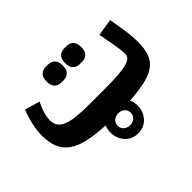

<svg xmlns="http://www.w3.org/2000/svg" viewBox="-140 -738 1162 1162"><g transform="rotate(-45 441.5 -156.5)"><path d="M463 184Q438 184 417 175Q396 166 380.5 149.5Q365 133 356 111Q347 89 347 63Q347 49 349.5 35.5Q352 22 357 10Q270 6 209.5 -8Q149 -22 111.5 -49.5Q74 -77 57 -119Q40 -161 40 -220Q40 -260 50.5 -308Q61 -356 80 -403L176 -375Q159 -341 149.5 -309.5Q140 -278 140 -253Q140 -224 152 -204.5Q164 -185 191 -173Q218 -161 262 -155.5Q306 -150 371 -150H511Q577 -150 622 -153Q667 -156 694.5 -163.5Q722 -171 734.5 -182.5Q747 -194 747 -211Q747 -226 744.5 -249.5Q742 -273 735 -311L718 -404L827 -422L842 -329Q847 -302 850 -269Q853 -236 853 -211Q853 -154 840 -114.5Q827 -75 794.5 -49.5Q762 -24 707 -10.5Q652 3 568 8Q579 33 579 63Q579 89 570 111Q561 133 545.5 149.5Q530 166 509 175Q488 184 463 184ZM351 -363Q325 -363 308.5 -379Q292 -395 292 -430Q292 -465 308.5 -481Q325 -497 351 -497H371Q397 -497 413.5 -481Q430 -465 430 -430Q430 -395 413.5 -379Q397 -363 371 -363ZM509 -363Q483 -363 466.5 -379Q450 -395 450 -430Q450 -465 466.5 -481Q483 -497 509 -497H529Q555 -497 571.5 -481Q588 -465 588 -430Q588 -395 571.5 -379Q555 -363 529 -363ZM463 114Q487 114 503 100Q519 86 519 63Q519 40 503 26Q487 12 463 12Q439 12 423 26Q407 40 407 63Q407 86 423 100Q439 114 463 114Z"/></g></svg>

Font: IBM Plex Arabic
Style: Bold
Weight: 700
Designer: Mike Abbink, Paul van der Laan, Pieter van Rosmalen, Wael Morcos, Khajak Apelian
Foundry: Bold Monday
Version: Version 1.0